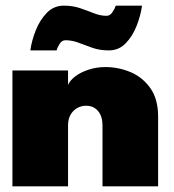

<svg xmlns="http://www.w3.org/2000/svg" viewBox="-20 -660 616 680"><path d="M353.5 -422.5Q399 -422.5 441.8 -404.8Q484.5 -387 512.2 -348.2Q540 -309.5 540 -246.5V0H343V-216Q343 -248 327.2 -266.8Q311.5 -285.5 285 -285.5Q267.5 -285.5 252.8 -277Q238 -268.5 229.5 -253Q221 -237.5 221 -216V0H24V-410.5H221V-359Q227.5 -375 246.5 -389.5Q265.5 -404 293.5 -413.2Q321.5 -422.5 353.5 -422.5ZM87.5 -481.5Q92 -515.5 106.5 -552.2Q121 -589 145.8 -614.5Q170.5 -640 206 -640Q238 -640 264 -631Q290 -622 312.8 -613Q335.5 -604 357.5 -604Q369.5 -604 378 -616.5Q386.5 -629 390 -640H483Q478.5 -606 464.2 -569.2Q450 -532.5 425.5 -507Q401 -481.5 365.5 -481.5Q333.5 -481.5 307.8 -490.5Q282 -499.5 258.8 -508.5Q235.5 -517.5 211.5 -517.5Q199.5 -517.5 191.5 -505.2Q183.5 -493 180.5 -481.5Z"/></svg>

Font: League Spartan Thin Black
Style: Regular
Weight: 900
Version: Version 2.002